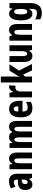

<svg xmlns="http://www.w3.org/2000/svg" viewBox="1802 -2668 1040 4685"><g transform="rotate(-90 2322.5 -326.0)"><path d="M247 -626C182 -626 119 -609 68 -578L109 -471C156 -498 191 -510 225 -510C264 -510 282 -483 282 -434V-412L211 -409C92 -404 28 -349 28 -232C28 -142 64 -56 157 -56C223 -56 261 -83 295 -139H298L321 -66H426V-429C426 -562 360 -626 247 -626ZM248 -315 282 -317V-267C282 -209 255 -171 218 -171C188 -171 173 -190 173 -234C173 -284 198 -313 248 -315Z M796 -625C742 -625 698 -602 674 -548H664L649 -615H536V-66H680V-325C680 -453 695 -497 747 -497C789 -497 799 -458 799 -383V-66H943V-427C943 -555 888 -625 796 -625Z M1572 -625C1516 -625 1475 -601 1451 -551H1437C1421 -596 1383 -625 1319 -625C1264 -625 1214 -602 1192 -546H1182L1167 -615H1054V-66H1198V-321C1198 -441 1213 -497 1264 -497C1297 -497 1312 -458 1312 -382V-66H1456V-337C1456 -447 1472 -497 1522 -497C1555 -497 1570 -456 1570 -381V-66H1714V-426C1714 -561 1668 -625 1572 -625Z M2006 -624C1871 -624 1801 -523 1801 -338C1801 -160 1867 -56 2023 -56C2082 -56 2133 -68 2179 -95V-215C2129 -184 2088 -172 2039 -172C1975 -172 1943 -211 1942 -297H2205V-376C2205 -531 2133 -624 2006 -624ZM2007 -513C2048 -513 2071 -474 2071 -400H1943C1943 -483 1970 -513 2007 -513Z M2544 -625C2488 -625 2447 -575 2427 -527H2420L2400 -615H2289V-66H2433V-345C2433 -424 2464 -471 2535 -471C2547 -471 2563 -470 2573 -466L2584 -620C2566 -625 2555 -625 2544 -625Z M2797 -507V-826H2653V-66H2797V-236L2846 -282L2945 -66H3103L2943 -384L3096 -615H2941L2835 -445C2819 -422 2809 -401 2792 -368H2790C2794 -415 2797 -456 2797 -507Z M3560 -615H3416V-339C3416 -242 3406 -184 3345 -184C3310 -184 3296 -224 3296 -302V-615H3152V-258C3152 -131 3204 -56 3301 -56C3358 -56 3398 -83 3423 -135H3431L3448 -66H3560Z M3932 -625C3878 -625 3834 -602 3810 -548H3800L3785 -615H3672V-66H3816V-325C3816 -453 3831 -497 3883 -497C3925 -497 3935 -458 3935 -383V-66H4079V-427C4079 -555 4024 -625 3932 -625Z M4331 -625C4226 -625 4167 -518 4167 -336C4167 -165 4225 -56 4325 -56C4376 -56 4413 -76 4446 -138H4450C4448 -117 4446 -86 4446 -61V-55C4446 28 4410 55 4349 55C4307 55 4252 44 4192 14V135C4240 161 4289 174 4346 174C4514 174 4590 74 4590 -105V-615H4466L4455 -546H4447C4414 -607 4379 -625 4331 -625ZM4376 -500C4423 -500 4446 -458 4446 -346V-320C4446 -220 4422 -180 4377 -180C4334 -180 4313 -231 4313 -335C4313 -447 4334 -500 4376 -500Z"/></g></svg>

Font: Noto Sans Malayalam UI ExtraCondensed ExtraBold
Style: Regular
Weight: 800
Width: 2
Designer: Jelle Bosma - Monotype Design Team
Foundry: Monotype Imaging Inc.
Version: Version 2.104